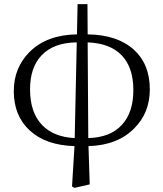

<svg xmlns="http://www.w3.org/2000/svg" viewBox="-20 -696 794 933"><path d="M342 217 330 210 342 14Q203 10 125 -61.5Q47 -133 47 -253Q47 -367 124 -444Q208 -527 354 -529L357 -676H405L406 -529Q551 -527 631 -454Q708 -384 708 -262Q708 -148 633 -73Q552 10 410 14L416 200ZM343 -25 353 -490Q240 -489 181 -426Q126 -367 126 -262Q126 -149 185 -88Q241 -30 343 -25ZM409 -25Q517 -28 573 -90Q628 -150 628 -258Q628 -368 571.5 -427Q515 -486 406 -490Z"/></svg>

Font: GenRyuMin TW R
Style: Regular
Weight: 400
Version: Version 1.501;PS 1;hotconv 16.6.51;makeotf.lib2.5.65220